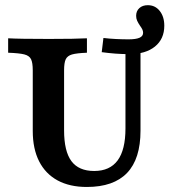

<svg xmlns="http://www.w3.org/2000/svg" viewBox="-20 -721 675 752"><path d="M108.3 -208.1V-445.2Q108.3 -475.4 101.6 -489.1Q94.8 -502.9 75.3 -507.9Q55.8 -512.9 11.9 -514.5V-571Q54.9 -568.5 171 -568.5Q276.9 -568.5 320.5 -571V-514.5Q280.2 -512.9 262 -507.7Q243.9 -502.4 237.4 -488.7Q231 -475 231 -445.2V-210.4Q231 -128.6 259.7 -89.9Q288.4 -51.3 348.9 -51.3Q410.1 -51.3 440.8 -92.8Q471.4 -134.3 471.4 -218V-533.9H530.3V-209.3Q530.3 -98.7 477.7 -43.7Q425 11.3 320 11.3Q253 11.3 205.5 -14.4Q158.1 -40.2 133.2 -89.2Q108.3 -138.3 108.3 -208.1ZM378.4 -516.7 385.1 -572.3Q408.5 -569.4 434 -568.2Q459.5 -566.9 483.3 -566.9Q512.2 -566.9 526.4 -573.1Q540.5 -579.3 540.5 -592.6Q540.5 -599.1 537.5 -605.6Q534.5 -612 528.7 -619.8Q521 -631.1 517.1 -639.9Q513.2 -648.6 513.2 -659.1Q513.2 -677.7 525.7 -689.2Q538.3 -700.7 558.9 -700.7Q587.8 -700.7 605.6 -678.2Q623.5 -655.6 623.5 -620.4Q623.5 -568.3 586.8 -538.6Q550.1 -509 486 -509Q459.3 -509 432 -511Q404.7 -513.1 378.4 -516.7Z"/></svg>

Font: Playfair Micro SmCond SmLight
Style: Regular
Weight: 360
Width: 4
Designer: Claus Eggers Sørensen
Foundry: Claus Eggers Sørensen
Version: Version 2.100;Glyphs 3.2 (3219)